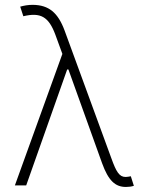

<svg xmlns="http://www.w3.org/2000/svg" viewBox="-20 -757 607 784"><path d="M494.3 6.4C505.3 6.4 516.3 5 526.6 1.8L514.2 -37.3C507.5 -35.9 498.6 -34.4 492.9 -34.4C467 -34.4 454.5 -55.8 434.7 -110.8L244 -631.7C216.6 -706 179 -736.2 115.1 -737.2C95.2 -737.6 76 -733.7 62.5 -729.8L75.3 -690.7C145.2 -707.4 178.6 -689.3 206 -615.4L234.7 -536.9L40.8 0H87L254.3 -473.4H259.2L259.6 -472.7L396.7 -90.9C422.6 -19.5 450.3 6.4 494.3 6.4Z"/></svg>

Font: Karasuma Gothic
Style: Thin
Weight: 200
Designer: Rasmus Andersson / Ryoko Ishizuka
Foundry: rsms
Version: Version 1.00